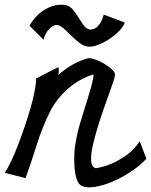

<svg xmlns="http://www.w3.org/2000/svg" viewBox="-75 -724 640 813"><path d="M76.2 -390.6Q102.5 -404.3 123 -415Q140.6 -423.8 155.8 -431.6Q170.9 -439.5 172.9 -439.5Q172.9 -434.6 173.3 -431.6Q173.8 -428.7 173.8 -425.8Q173.8 -420.9 173.3 -416Q172.9 -411.1 171.9 -406.2Q201.2 -433.6 234.9 -451.7Q268.6 -469.7 297.9 -477.5H302.7Q313.5 -477.5 332 -470.7Q350.6 -463.9 368.2 -453.1Q385.7 -442.4 398.9 -430.2Q412.1 -418 412.1 -407.2Q412.1 -400.4 404.8 -378.4Q397.5 -356.4 386.2 -325.2Q375 -293.9 361.8 -256.3Q348.6 -218.8 337.4 -181.2Q326.2 -143.6 318.4 -109.9Q310.5 -76.2 310.5 -51.8Q310.5 -35.2 315.4 -24.4Q320.3 -13.7 331.1 -11.7Q367.2 -17.6 400.4 -32.2Q428.7 -44.9 460.4 -66.9Q492.2 -88.9 516.6 -126L544.9 -51.8Q521.5 -26.4 489.7 -4.4Q458 17.6 424.8 34.2Q391.6 50.8 358.9 60.1Q326.2 69.3 301.8 69.3Q278.3 69.3 265.6 59.6Q252 49.8 245.6 19.5Q239.3 -10.7 239.3 -47.9Q239.3 -67.4 240.7 -86.4Q242.2 -105.5 246.1 -125Q252.9 -165 265.6 -207Q278.3 -249 290.5 -287.6Q302.7 -326.2 311.5 -357.9Q320.3 -389.6 321.3 -409.2Q258.8 -389.6 210 -345.7Q161.1 -301.8 134.8 -247.1Q102.5 -181.6 80.6 -110.8Q58.6 -40 33.2 30.3L-54.7 7.8Q-42 -11.7 -27.3 -42.5Q-12.7 -73.2 1.5 -110.4Q15.6 -147.5 29.3 -187.5Q43 -227.5 53.7 -264.6Q64.5 -301.8 70.8 -334Q77.1 -366.2 78.1 -387.7L76.2 -390.6ZM49.8 -615.2Q75.2 -659.2 111.8 -681.6Q148.4 -704.1 184.6 -704.1Q188.5 -704.1 191.9 -703.6Q195.3 -703.1 199.2 -703.1Q218.8 -700.2 231.9 -685.1Q245.1 -669.9 255.9 -652.3Q266.6 -634.8 277.3 -619.1Q288.1 -603.5 302.7 -599.6Q302.7 -598.6 303.7 -598.6H308.6Q312.5 -598.6 319.8 -600.6Q327.1 -602.5 335 -608.9Q342.8 -615.2 350.6 -627.9Q358.4 -640.6 364.3 -662.1L453.1 -628.9Q449.2 -614.3 433.1 -596.7Q417 -579.1 395.5 -564Q374 -548.8 350.1 -538.1Q326.2 -527.3 305.7 -526.4H302.7Q283.2 -526.4 264.2 -540.5Q245.1 -554.7 227.5 -572.3Q210 -589.8 193.8 -604Q177.7 -618.2 164.1 -618.2H161.1Q150.4 -615.2 140.6 -608.4Q132.8 -601.6 124 -589.8Q115.2 -578.1 109.4 -555.7Z"/></svg>

Font: Miniver
Style: Regular
Weight: 400
Designer: Dathan Boardman
Foundry: Open Window
Version: Version 1.000